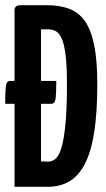

<svg xmlns="http://www.w3.org/2000/svg" viewBox="-21 -720 410 740"><path d="M35 0V-680Q35 -690 40.5 -695Q46 -700 62 -700H159Q208 -700 245 -686.5Q282 -673 306 -639Q330 -605 342 -546Q354 -487 354 -396Q354 -288 342.5 -213Q331 -138 307.5 -91Q284 -44 248 -22Q212 0 162 0ZM-1 -320Q-1 -366 1.5 -387Q4 -408 18 -408H196Q196 -363 193.5 -341.5Q191 -320 177 -320ZM137 -98 165 -97Q179 -97 192 -107Q205 -117 215 -148Q225 -179 231 -238.5Q237 -298 237 -396Q237 -464 232 -505.5Q227 -547 218 -569Q209 -591 195.5 -599Q182 -607 164 -607H137Z"/></svg>

Font: Yanone Kaffeesatz ExtraLight SemiBold
Style: Regular
Weight: 600
Version: Version 2.003